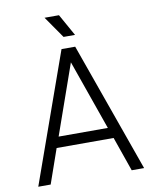

<svg xmlns="http://www.w3.org/2000/svg" viewBox="-95 -951 818 1022"><g transform="rotate(-10 314.0 -440.0)"><path d="M28 0H95L160 -186H468L533 0H600L351 -700H277ZM181 -244 314 -622 447 -244ZM217 -880 299 -762H361L295 -880Z"/></g></svg>

Font: Meta Space Light
Style: Regular
Weight: 300
Designer: Meta Pool / Florian Karsten
Foundry: Meta Pool / Florian Karsten
Version: Version 2.000;Glyphs 3.1.1 (3137)